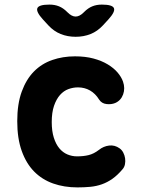

<svg xmlns="http://www.w3.org/2000/svg" viewBox="-20 -805 640 835"><path d="M55 -278Q55 -353 74.5 -406.5Q94 -460 127.5 -494Q161 -528 207 -544Q253 -560 306 -560Q351 -560 386.5 -550.5Q422 -541 448.5 -525Q475 -509 491.5 -489.5Q508 -470 515 -450Q525 -421 515.5 -394.5Q506 -368 481 -357Q464 -350 443 -352.5Q422 -355 411 -372Q395 -398 371.5 -411.5Q348 -425 319 -425Q298 -425 277.5 -417.5Q257 -410 241 -392Q225 -374 215 -345Q205 -316 205 -274Q205 -235 214 -206.5Q223 -178 238 -160Q253 -142 273 -133.5Q293 -125 315 -125Q343 -125 365.5 -130.5Q388 -136 410 -153Q430 -169 454.5 -172Q479 -175 500 -160Q510 -153 516 -141.5Q522 -130 524 -117Q526 -104 523.5 -91Q521 -78 513 -69Q491 -43 469 -27.5Q447 -12 423 -3.5Q399 5 372.5 7.5Q346 10 317 10Q259 10 211 -7Q163 -24 128.5 -59Q94 -94 74.5 -148.5Q55 -203 55 -278ZM195 -785Q218 -785 236.5 -777.5Q255 -770 272 -753L274 -751Q292 -733 309 -733Q326 -733 344 -751L346 -753Q363 -770 381.5 -777.5Q400 -785 423 -785Q469 -785 475.5 -769.5Q482 -754 451 -720L428 -695Q404 -669 374 -657Q344 -645 309 -645Q274 -645 244 -657Q214 -669 190 -695L167 -720Q136 -754 142.5 -769.5Q149 -785 195 -785Z"/></svg>

Font: Maple Mono ExtraBold
Style: Regular
Weight: 800
Monospace: yes
Designer: subframe7536
Version: Version 7.000